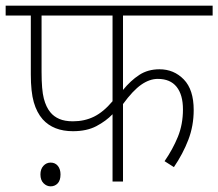

<svg xmlns="http://www.w3.org/2000/svg" viewBox="-20 -642 772 679"><path d="M415 -587V-324Q442 -357 472.5 -377Q503 -397 544 -397Q595 -397 630 -361Q665 -325 665 -253Q665 -197 646 -147.5Q627 -98 595 -51L562 -72Q591 -114 609 -158Q627 -202 627 -255Q627 -307 604.5 -335Q582 -363 538 -363Q509 -363 479.5 -342.5Q450 -322 415 -274V0H378V-238Q355 -214 321 -196Q287 -178 238 -178Q169 -178 131 -220Q110 -244 99.5 -280.5Q89 -317 89 -379V-587H0V-622H732V-587ZM127 -587V-388Q127 -324 135 -293.5Q143 -263 158 -245Q170 -230 189.5 -221.5Q209 -213 238 -213Q279 -213 312.5 -229.5Q346 -246 378 -284V-587ZM123 -25Q123 -44 133.5 -55.5Q144 -67 159 -67Q175 -67 184.5 -55.5Q194 -44 194 -25Q194 -4 184 6.5Q174 17 159 17Q145 17 134 6Q123 -5 123 -25Z"/></svg>

Font: Noto Sans ExtraLight
Style: Regular
Weight: 200
Designer: Monotype Design Team
Foundry: Monotype Imaging Inc.
Version: Version 2.007